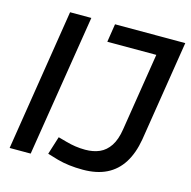

<svg xmlns="http://www.w3.org/2000/svg" viewBox="-104 -803 909 916"><g transform="rotate(15 350.0 -345.0)"><path d="M20 0 131 -700H236L124 0ZM205 -21 233 -110Q255 -104 276.5 -98Q298 -92 321.5 -88.5Q345 -85 370 -85Q410 -85 440.5 -98.5Q471 -112 491.5 -143Q512 -174 520 -226L581 -610H339L353 -700H700L621 -203Q609 -133 579 -85.5Q549 -38 500.5 -14Q452 10 383 10Q347 10 315.5 6Q284 2 257 -5.5Q230 -13 205 -21Z"/></g></svg>

Font: Georama ExtraCondensed Thin Medium
Style: Italic
Weight: 500
Italic angle: -9°
Version: Version 1.001